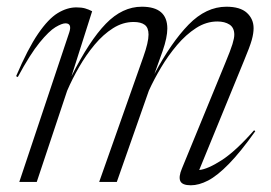

<svg xmlns="http://www.w3.org/2000/svg" viewBox="-20 -542 806 572"><path d="M740.5 -151Q696.5 -89 662 -53.8Q627.5 -18.5 600 -4.2Q572.5 10 548.5 10Q523 10 517.2 -2.5Q511.5 -15 522 -40L651 -354Q667 -392.5 672.5 -410.5Q678 -428.5 678 -438.5Q678 -459.5 663.8 -468.8Q649.5 -478 627.5 -478Q594.5 -478 564.2 -458.5Q534 -439 507.5 -407.8Q481 -376.5 459.8 -340.8Q438.5 -305 423.5 -272L328 0H275.5L407 -372.5Q422.5 -416 422.5 -439Q422.5 -459.5 411.2 -468Q400 -476.5 378 -476.5Q346 -476.5 316.8 -458Q287.5 -439.5 262 -409Q236.5 -378.5 215.8 -342.5Q195 -306.5 180 -271.5L89.5 0H37.5L186.5 -446Q195 -472.5 175 -472.5Q164.5 -472.5 145.2 -461Q126 -449.5 98 -415.2Q70 -381 33 -312.5L28 -315Q63 -397 93.5 -441.5Q124 -486 152 -503Q180 -520 207.5 -520Q223 -520 233.5 -517Q244 -514 254.5 -508.5L193 -315Q246 -420.5 295.2 -471.2Q344.5 -522 402.5 -522Q478.5 -522 478.5 -457Q478.5 -430.5 464.5 -390L440 -321.5Q490 -415.5 542 -468.8Q594 -522 654.5 -522Q695.5 -522 715.5 -503.8Q735.5 -485.5 735.5 -458Q735.5 -442.5 730 -422.8Q724.5 -403 706.5 -360L573.5 -35.5Q599 -38 640.8 -65Q682.5 -92 737 -154Z"/></svg>

Font: Newsreader 72pt Light
Style: Italic
Weight: 300
Italic angle: -17°
Designer: Hugues Gentile
Foundry: Production Type
Version: Version 1.003; ttfautohint (v1.8.3)